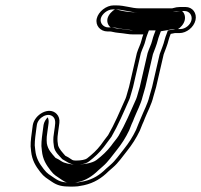

<svg xmlns="http://www.w3.org/2000/svg" viewBox="-20 -690 748 714"><path d="M489 -492.8 459.8 -366.5C457.3 -355.7 452.4 -343.4 449.4 -330.5C448.9 -328.5 448 -325.9 446.7 -323C426 -276.2 405.5 -227.8 382 -187.4C375 -178.1 363.1 -163.1 354.6 -150.6C340 -131.5 323.2 -116.1 303.5 -100.8C297.6 -96.2 280.6 -93 265 -93C253.6 -93 250.8 -93.5 245.1 -97.7C236.8 -103.9 229.2 -107.7 222.9 -110.8C211.7 -123.8 200.2 -135.3 195.9 -149.6C194 -160.4 193.2 -168.8 194.1 -182.5L196.6 -202.2C197.5 -208.9 198.5 -215.8 199.5 -223.2L200.8 -233.3C202.3 -246.5 198.9 -257.7 190.8 -266.2C162.8 -295.6 108.6 -264.3 101.9 -224.9L100.4 -213.8C97.4 -190.9 93.4 -165.8 93.9 -145.4L95.7 -127.1C99.2 -93.7 112.5 -72.6 129.8 -50.2C144.2 -31.4 154.2 -27.1 172.8 -14.1C193.8 0.1 210.9 4 243.6 4C252.5 4 261 3.6 269.4 2.9L292.1 -1.2C330 -9.6 357.9 -27.4 383.6 -52.9L399.2 -66.6C421.2 -85.3 435 -107.4 452.6 -128.9C471 -151.9 486.6 -176.1 499.9 -204L509.5 -227.9C513.1 -235.6 516.4 -243.2 518.5 -249.5C528.1 -273.6 543.6 -301.5 550.3 -330.5C552.7 -341 557.5 -353.2 560.6 -366.5L588.7 -488C593.7 -502.1 602.7 -523 606.8 -540.5C608.7 -548.8 610.8 -552.6 614.8 -564C618.3 -564.5 626 -566.2 630.4 -567H647.4C673.7 -567 700.9 -588.6 707 -615C713 -641.1 696.4 -664 669.8 -664H649.8C640.9 -664 631.8 -662.5 622.4 -659.6C622 -659.5 620.9 -659 620.6 -659H497.2C469.6 -659 445.2 -670 410.9 -670H402.4C375.2 -670 345.7 -646.7 339.8 -621C333.8 -595.1 353 -573 380 -573H388.5C391 -573 394.9 -572.5 399.9 -571.2C413.4 -567.9 424.5 -567.8 436.5 -566.1L450.7 -564.1C458.4 -562.7 467.4 -562 476.9 -562H513C510.5 -555.6 508.1 -548.1 506.3 -540.5C502.7 -524.9 495 -511.9 489 -492.8ZM573.9 -489 545.6 -366.5C542.9 -354.7 538.2 -342.9 535.3 -330.5C529.3 -304.5 514.6 -277.7 504.3 -251.9C502 -246.1 499.1 -238.6 495.5 -231L485.9 -207C472.8 -179.9 458.8 -158.2 441.4 -136.4C422.8 -113.7 409.7 -93.1 390.5 -76.7L374.3 -62.5C350.5 -38.9 326.4 -23.6 292.4 -15.9L270.8 -11.9C262.8 -11.3 255.3 -11 247.1 -11C215.6 -11 202.5 -14.1 183.5 -27C164 -40.6 156.1 -43.5 142.8 -60.8C125.9 -82.8 114.2 -101.5 111.1 -131.9L109.2 -149.6C109 -168.6 112.6 -192.3 115.6 -215.2L117.2 -226.1C121.7 -253.1 159.3 -274.9 178.5 -254.8C189.8 -242.9 184.3 -223 181.4 -200.8L178.7 -180.5C177.8 -165.9 178.7 -155.8 180.7 -144C184 -124.3 200.3 -111.3 211.6 -98C225.1 -91.5 239 -78 261.5 -78C278.3 -78 297.3 -79.1 311.3 -89.9C331.8 -105.8 350.1 -122.6 366.2 -143.5C375.3 -155.3 386.6 -171.1 394.4 -181.3C419 -223.6 439.9 -272.8 460.7 -319.9C462.4 -323.6 463.6 -327.1 464.4 -330.5C467 -341.8 471.9 -353.7 474.8 -366.5L503.8 -492.2C509.5 -509.7 517 -521.8 521.3 -540.5C522.8 -547.1 525.1 -554 527.3 -559.8L533.8 -577H480.4C471.5 -577 463.7 -577.6 456.4 -578.9L442 -580.9C428.7 -582.8 418.5 -582.9 406.7 -585.8C401 -587.3 396.4 -588 392 -588H383.5C364 -588 351 -604.5 354.8 -621C358.6 -637.6 379.7 -655 399 -655H407.4C438.4 -655 462.1 -644 493.7 -644H617.2C626.7 -644 624.4 -645.5 624.4 -645.5C632.7 -648 639.3 -649 646.3 -649H666.3C684.2 -649 696.1 -633 692 -615C687.9 -597.2 669 -582 650.9 -582H632.4C627.5 -581.1 618.8 -579.3 615.6 -578.7L604.2 -576.9L600.3 -565.8C596.6 -555.4 594.1 -550.6 591.8 -540.5C588.2 -524.9 579.4 -504.2 573.9 -489ZM617.2 -644H493.7C439.1 -644 419.8 -655 407.4 -655C398.3 -650.4 383.3 -636.3 379.8 -621C376.2 -605.6 384.7 -592.5 392 -588C408.1 -588 416.2 -585.9 424.2 -583.9C429.9 -582.5 433.4 -583 453.3 -580.2L469.1 -578C472.1 -577.5 475.3 -577 480.4 -577H558.7L552.7 -561.2C550.4 -555 548 -547.7 546.3 -540.5C542.4 -523.7 534.8 -511.1 528.9 -492.6L499.8 -366.5C497.1 -354.9 492.2 -342.8 489.4 -330.5C488.8 -328 487.8 -325.1 486.3 -321.8C465.6 -275 445.1 -226.5 421.2 -185.4C415.1 -175 402.1 -160.7 393.3 -147.9C377.6 -127.4 360 -111.3 339.4 -95.3C323.1 -82.7 288.9 -78 261.5 -78C242.4 -78 217.6 -83.7 208.9 -90.1C200.4 -96.4 194.6 -98.9 186.5 -102.9C172.2 -119.5 158.3 -132.8 154.2 -156.8C153.4 -164.4 153.3 -172.2 153.9 -181.7L156.5 -201.7C157.4 -208.3 158.4 -215.3 159.4 -222.7L160.7 -232.7C161.6 -240.9 160.5 -247.6 157.4 -253.8C150.2 -246.6 143.8 -236 142 -225.4L140.5 -214.3C137.5 -191.4 133.6 -166.9 134 -147L135.8 -129C139.1 -96.8 151.5 -77.5 168.4 -55.5C182 -37.9 188.5 -36.1 208.5 -22.1C226.2 -10.1 227.5 -11 247.1 -11C251.4 -11 255.1 -11.1 259.5 -11.4L275.2 -14.2C296.8 -19.3 321.4 -32.5 346.5 -57.4L362.5 -71.5C382.4 -88.4 396.2 -110 414.3 -132.1C432.1 -154.3 447.1 -177.5 460.3 -205.1L469.8 -229.1C473.7 -237.1 476.6 -243.9 478.7 -250.2C488.7 -275.4 503.8 -302.6 510.3 -330.5C512.9 -341.7 517.7 -353.7 520.6 -366.5L548.7 -488.4C554 -503 562.9 -523.7 566.8 -540.5C569.1 -550.4 574.1 -562.3 578.2 -573.8L601.1 -577.6C604.1 -578.1 618.4 -580.9 623.9 -582H642C650.6 -586.7 663.5 -599.7 667 -615C670.5 -630.1 664.2 -643.6 657 -649H648.5C648.5 -649 618.8 -644.5 617.2 -644Z"/></svg>

Font: HoneyBee
Style: BlurIt
Weight: 700
Foundry: Cannot Into Space Fonts
Version: Version 0.89